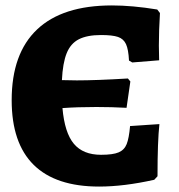

<svg xmlns="http://www.w3.org/2000/svg" viewBox="-20 -675 658 707"><path d="M459 -211 567 -218Q560 -155 560 -26L548 -13Q436 12 345 12Q185 12 104 -68Q23 -148 23 -306Q23 -478 116.5 -566.5Q210 -655 392 -655Q467 -655 559 -640L569 -627Q565 -562 565 -507L566 -453L467 -445L455 -452Q453 -493 444 -512.5Q435 -532 414.5 -539Q394 -546 352 -546Q301 -546 270.5 -530.5Q240 -515 225.5 -479Q211 -443 208 -380L263 -379Q334 -379 451 -386L460 -375L446 -278Q391 -281 335 -281Q265 -281 210 -277Q218 -186 252 -145.5Q286 -105 352 -105Q396 -105 417 -114Q438 -123 446.5 -144.5Q455 -166 459 -211Z"/></svg>

Font: Alegreya ExtraBold
Style: Regular
Weight: 800
Designer: Juan Pablo del Peral
Foundry: Huerta Tipografica
Version: Version 2.007; ttfautohint (v1.6)